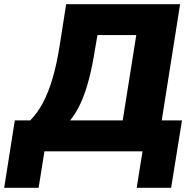

<svg xmlns="http://www.w3.org/2000/svg" viewBox="-67 -725 939 920"><path d="M-47 175 4 -148H78Q113 -184 139 -233Q165 -282 185 -350Q205 -418 219 -507L250 -705H796L708 -148H805L753 175H588L616 0H146L118 175ZM269 -148H521L586 -557H400L389 -493Q376 -410 359.5 -346.5Q343 -283 321 -234Q299 -185 269 -148Z"/></svg>

Font: Nunito Sans 10pt Black
Style: Italic
Weight: 900
Italic angle: -9°
Designer: Vernon Adams
Foundry: Vernon Adams
Version: Version 3.101;gftools[0.9.27]